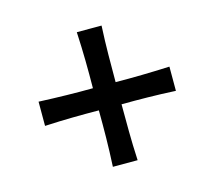

<svg xmlns="http://www.w3.org/2000/svg" viewBox="-80 -670 784 703"><g transform="rotate(-15 312.0 -318.0)"><path d="M64.5 -271.5V-363.3Q121.1 -360.8 170.2 -359.9Q219.2 -358.9 269.5 -359.4Q270 -412.1 269.3 -462.9Q268.6 -513.7 265.6 -572.8H359.4Q356.4 -513.7 356 -462.9Q355.5 -412.1 355.5 -359.4Q405.8 -358.9 454.8 -359.9Q503.9 -360.8 560.5 -363.3V-271.5Q503.9 -274.4 454.8 -275.1Q405.8 -275.9 355.5 -275.4Q355.5 -222.7 356 -172.4Q356.4 -122.1 359.4 -62.5H265.6Q268.6 -121.6 269.3 -172.1Q270 -222.7 269.5 -275.4Q219.2 -275.9 170.2 -275.1Q121.1 -274.4 64.5 -271.5Z"/></g></svg>

Font: Pinar-DS1-FD Medium
Style: Regular
Weight: 500
Designer: Amin Abedi
Version: Version 3.000